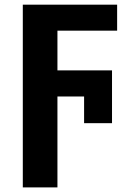

<svg xmlns="http://www.w3.org/2000/svg" viewBox="-20 -566 559 826"><path d="M227.1 -150.9H341.8V-36.1H461.9V-263.2H227.1V-434.1H483.9V-545.9H78.1V240.2H227.1Z"/></svg>

Font: Noto Reveo Sans
Style: Bold
Weight: 700
Designer: Monotype Design team
Foundry: Monotype Imaging Inc.
Version: Version 1.04